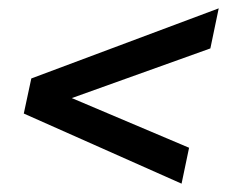

<svg xmlns="http://www.w3.org/2000/svg" viewBox="-20 -533 572 460"><path d="M415 -93 37 -261 55 -345 504 -513 484 -417 152 -298 433 -179Z"/></svg>

Font: Radio Canada Big
Style: Italic
Weight: 400
Italic angle: -12°
Designer: Étienne Aubert Bonn
Foundry: Coppers and Brasses
Version: Version 1.001